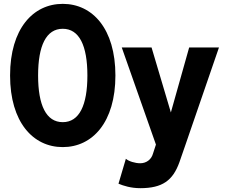

<svg xmlns="http://www.w3.org/2000/svg" viewBox="-20 -756 1188 1004"><path d="M32.7 -361.3C32.7 -117.2 152.8 13.2 308.1 13.2C463.9 13.2 583.5 -117.2 583.5 -361.3C583.5 -605.5 463.9 -735.8 308.1 -735.8C152.8 -735.8 32.7 -605.5 32.7 -361.3ZM179.2 -361.3C179.2 -517.6 221.7 -605.5 308.1 -605.5C394.5 -605.5 437 -517.6 437 -361.3C437 -205.1 394.5 -117.2 308.1 -117.2C221.7 -117.2 179.2 -205.1 179.2 -361.3ZM918 92.8 950.2 0 1125 -507.8H969.2L873.5 -168L772.5 -507.8H616.7L795.4 0L779.8 47.9C771.5 78.1 745.1 97.7 713.4 97.7C686.5 97.7 652.8 87.4 638.2 74.2L599.6 204.6C625 215.3 664.6 228 713.4 228C829.6 228 883.8 187.5 918 92.8Z"/></svg>

Font: Giphurs ExtraBold
Style: Regular
Weight: 800
Version: Version 1.000